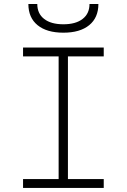

<svg xmlns="http://www.w3.org/2000/svg" viewBox="-20 -928 626 948"><path d="M93.8 0V-43.9H269.5V-649.4H93.8V-693.4H492.2V-649.4H315.4V-43.9H492.2V0ZM293 -766.6Q210.9 -766.6 165.5 -803.7Q120.1 -840.8 120.1 -908.2H164.1Q164.1 -860.8 198 -834.5Q231.9 -808.1 293 -808.1Q354 -808.1 387.9 -834.5Q421.9 -860.8 421.9 -908.2H465.8Q465.8 -840.8 420.4 -803.7Q375 -766.6 293 -766.6Z"/></svg>

Font: Cascadia Mono NF ExtraLight
Style: Regular
Weight: 200
Monospace: yes
Designer: Aaron Bell
Foundry: Saja Typeworks
Version: Version 2404.023; ttfautohint (v1.8.4)